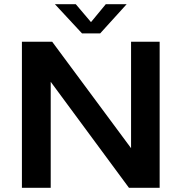

<svg xmlns="http://www.w3.org/2000/svg" viewBox="-20 -900 870 920"><path d="M608 -700V-190L230 -700H85V0H223V-508L598 0H745V-700ZM460 -740 587 -880H487L416 -794L343 -880H243L373 -740Z"/></svg>

Font: Gully SemiBold
Style: Regular
Weight: 600
Designer: jaikishan Patel
Foundry: MagicType
Version: Version 1.000;Glyphs 3.2 (3242)